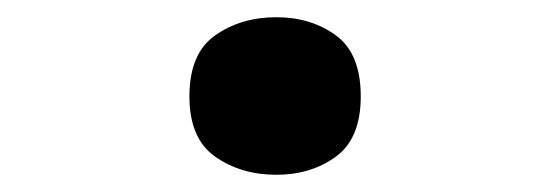

<svg xmlns="http://www.w3.org/2000/svg" viewBox="-20 -579 640 223"><path d="M301 -376Q260 -376 230 -397Q200 -418 200 -467Q200 -517 230 -538Q260 -559 301 -559Q341 -559 370 -538Q399 -517 399 -467Q399 -418 370 -397Q341 -376 301 -376Z"/></svg>

Font: Noto Sans Mono Black
Style: Regular
Weight: 900
Designer: Monotype Design Team
Foundry: Monotype Imaging Inc.
Version: Version 2.014